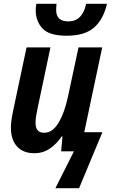

<svg xmlns="http://www.w3.org/2000/svg" viewBox="-20 -792 589 1005"><path d="M540 -772H431Q411 -680 338 -680Q274 -680 274 -739Q274 -755 276 -772H170Q167 -751 167 -738Q167 -682 202 -643.5Q237 -605 329 -605Q423 -605 472 -647.5Q521 -690 540 -772ZM394 193 516 -100H421L515 -544H391L336 -287Q318 -202 286.5 -149.5Q255 -97 211 -97Q166 -97 166 -149Q166 -166 169.5 -187Q173 -208 178 -231L244 -544H119L51 -223Q45 -196 41 -170Q37 -144 37 -124Q37 -61 69 -25.5Q101 10 160 10Q205 10 241 -14.5Q277 -39 303 -78H307L300 0H367L270 193Z"/></svg>

Font: Noto Sans UI SemiCondensed
Style: Bold Italic
Weight: 700
Width: 4
Designer: Monotype Design Team
Foundry: Monotype Imaging Inc.
Version: 1.001